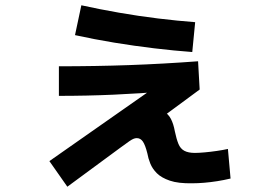

<svg xmlns="http://www.w3.org/2000/svg" viewBox="-20 -652 1040 727"><path d="M235 55 167 -42 614 -355 620 -307Q511 -298 410 -293.5Q309 -289 203 -289V-401Q341 -401 468.5 -405.5Q596 -410 730 -420L736 -313L515 -150L476 -179Q480 -215 496 -228Q512 -241 546 -241Q580 -241 598.5 -231Q617 -221 627 -202Q637 -183 642 -155Q648 -126 655.5 -107.5Q663 -89 678 -81Q693 -73 718 -73Q732 -73 754.5 -75Q777 -77 801 -80.5Q825 -84 843 -88L853 24Q828 30 802.5 34Q777 38 753 40Q729 42 708 42Q655 43 623 32Q591 21 574 4Q557 -13 549 -33Q541 -53 538 -71Q530 -103 521 -116Q512 -129 498 -129Q493 -129 487 -127Q481 -125 470 -117.5Q459 -110 436 -93ZM708 -455Q640 -460 564.5 -469Q489 -478 413 -490.5Q337 -503 264 -519L288 -632Q356 -617 430.5 -604Q505 -591 579 -582Q653 -573 719 -568Z"/></svg>

Font: M PLUS 2
Style: Bold
Weight: 700
Designer: Coji Morishita
Foundry: UNDERFOREST DESIGN
Version: Version 1.001